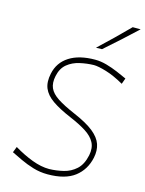

<svg xmlns="http://www.w3.org/2000/svg" viewBox="-141 -1053 864 1145"><g transform="rotate(15 290.5 -480.5)"><path d="M268 9Q221 9 178.2 -4Q135.5 -17 99.2 -34.2Q63 -51.5 35 -65L49 -101Q107.5 -66 163.5 -45Q219.5 -24 269 -24Q313 -25 356.8 -35.5Q400.5 -46 433.5 -76Q466.5 -106 479 -165Q488.5 -211.5 471.2 -244.5Q454 -277.5 413.2 -303.5Q372.5 -329.5 312 -355Q239 -386 195.2 -416.5Q151.5 -447 136 -484.8Q120.5 -522.5 132 -576Q147 -647.5 207.5 -686.2Q268 -725 367 -725Q401 -725 437.5 -714.8Q474 -704.5 508 -690Q542 -675.5 569 -663L556 -627Q495.5 -661.5 444.8 -676.8Q394 -692 367 -692Q323.5 -691 280.5 -681.2Q237.5 -671.5 205.5 -645.5Q173.5 -619.5 163 -570Q153.5 -525.5 167 -494.8Q180.5 -464 220.2 -438Q260 -412 330 -382Q409.5 -348 451.8 -314Q494 -280 506.8 -242.2Q519.5 -204.5 510 -159Q493.5 -81 434.8 -36Q376 9 268 9ZM352 -795Q398.5 -838.5 443.5 -882.2Q488.5 -926 532 -970H581Q534.5 -926 486.5 -882.8Q438.5 -839.5 389 -796Z"/></g></svg>

Font: Commissioner Flair Thin
Style: Italic
Weight: 100
Italic angle: -12°
Designer: Kostas Bartsokas
Foundry: Kostas Bartsokas
Version: Version 1.000; ttfautohint (v1.8.3)